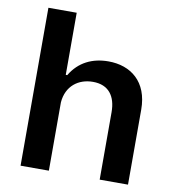

<svg xmlns="http://www.w3.org/2000/svg" viewBox="-82 -802 793 874"><g transform="rotate(10 314.5 -365.0)"><path d="M71.3 -730V0H202.1V-315.9C208 -392.6 263.2 -433.1 330.1 -433.1C402.8 -433.1 437 -385.7 437 -311.5V0H567.9V-346.2C567.9 -476.1 486.3 -537.1 383.3 -537.1C309.6 -537.1 247.6 -507.8 209 -442.9H202.1V-730Z"/></g></svg>

Font: Faust Sans Bold
Style: Regular
Weight: 700
Designer: Andreas Faust
Version: Version 1.003;Glyphs 3.1.2 (3151)